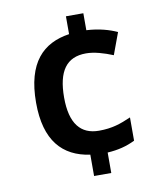

<svg xmlns="http://www.w3.org/2000/svg" viewBox="-83 -791 737 869"><g transform="rotate(-10 286.0 -357.0)"><path d="M359 -646V-724H279V-642C158 -624 78 -547 78 -362C78 -187 154 -106 279 -88V10H358V-84C407 -87 446 -97 485 -116V-223C437 -202 398 -188 337 -188C253 -188 207 -243 207 -363C207 -484 249 -543 339 -543C377 -543 420 -530 462 -513L499 -613C464 -629 417 -643 359 -646Z"/></g></svg>

Font: Noto Sans Telugu SemiBold
Style: Regular
Weight: 600
Designer: Jelle Bosma - Monotype Design Team
Foundry: Monotype Imaging Inc.
Version: Version 2.005